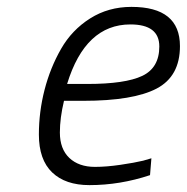

<svg xmlns="http://www.w3.org/2000/svg" viewBox="-20 -529 543 558"><path d="M175 -285C210.3 -400.3 271.7 -458 359 -458C415 -458 443 -436.7 443 -394C443 -352.7 426.5 -324.2 393.5 -308.5C360.5 -292.8 307.3 -285 234 -285ZM256 -44C224.7 -44 199.8 -52.7 181.5 -70C163.2 -87.3 154 -112 154 -144C154 -172 158 -202.7 166 -236H222C318.7 -236 389.7 -247.8 435 -271.5C480.3 -295.2 503 -336.3 503 -395C503 -471 456 -509 362 -509C317.3 -509 277.3 -497.8 242 -475.5C206.7 -453.2 178.5 -423.7 157.5 -387C136.5 -350.3 120.5 -310.7 109.5 -268C98.5 -225.3 93 -182 93 -138C93 -89.3 105.8 -52.7 131.5 -28C157.2 -3.3 193.3 9 240 9C299.3 9 358 -0.7 416 -20L420 -69L396 -62C379.3 -58 357.3 -54 330 -50C302.7 -46 278 -44 256 -44Z"/></svg>

Font: RazerF5 Light
Style: Italic
Weight: 300
Foundry: Razer Inc.
Version: Version 2